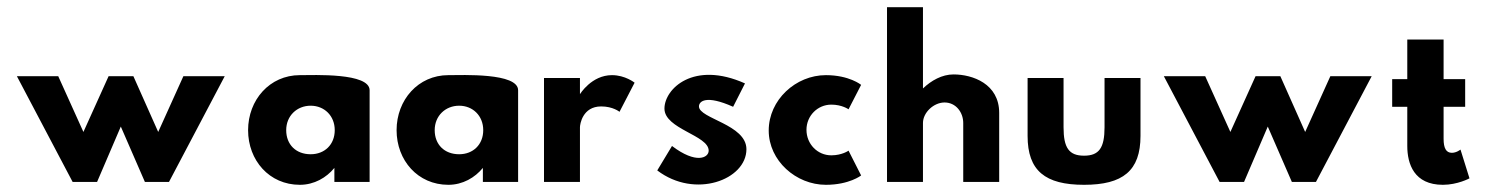

<svg xmlns="http://www.w3.org/2000/svg" viewBox="-20 -506 4137 534"><path d="M250 0 316 -154 383 0H450L605 -294H490L420 -139L351 -294H282L212 -139L142 -294H27L182 0Z M776 -144C776 -184 806 -212 844 -212C882 -212 911 -184 911 -144C911 -104 883 -77 844 -77C803 -77 776 -104 776 -144ZM1008 -255C1008 -304 853 -297 814 -297C730 -297 670 -228 670 -144C670 -60 729 8 814 8C854 8 888 -12 910 -39V0H1008Z M1189 -144C1189 -184 1219 -212 1257 -212C1295 -212 1324 -184 1324 -144C1324 -104 1296 -77 1257 -77C1216 -77 1189 -104 1189 -144ZM1421 -255C1421 -304 1266 -297 1227 -297C1143 -297 1083 -228 1083 -144C1083 -60 1142 8 1227 8C1267 8 1301 -12 1323 -39V0H1421Z M1593 -289H1493V0H1593V-152C1593 -160 1600 -210 1652 -210C1685 -210 1703 -195 1703 -195L1745 -276C1745 -276 1719 -297 1682 -297C1625 -297 1593 -244 1593 -244Z M1849 -100 1808 -32C1913 48 2056 -6 2056 -91C2056 -160 1924 -176 1924 -210C1924 -224 1943 -243 2019 -209L2052 -274C1909 -338 1828 -259 1828 -204C1828 -147 1951 -130 1951 -87C1951 -67 1916 -49 1849 -100Z M2375 -18 2340 -87C2340 -87 2322 -74 2292 -74C2254 -74 2223 -105 2223 -145C2223 -184 2254 -215 2292 -215C2322 -215 2340 -202 2340 -202L2375 -270C2375 -270 2342 -297 2277 -297C2193 -297 2118 -228 2118 -143C2118 -59 2194 8 2277 8C2342 8 2375 -18 2375 -18Z M2547 -486H2447V0H2547V-164C2547 -193 2577 -221 2607 -221C2639 -221 2659 -193 2659 -164V0H2759V-192C2759 -273 2685 -299 2632 -299C2600 -299 2570 -282 2547 -260Z M2938 -289H2838V-128C2838 -31 2887 8 2995 8C3103 8 3152 -31 3152 -128V-289H3052V-152C3052 -95 3037 -73 2995 -73C2953 -73 2938 -95 2938 -152Z M3440 0 3506 -154 3573 0H3640L3795 -294H3680L3610 -139L3541 -294H3472L3402 -139L3332 -294H3217L3372 0Z M3894 -286H3852V-209H3894V-100C3894 -50 3913 8 3993 8C4034 8 4067 -10 4067 -10L4042 -90C4042 -90 4031 -81 4018 -81C4002 -81 3995 -94 3995 -120V-209H4055V-286H3995V-396H3894Z"/></svg>

Font: Hussar Tani
Style: Bold
Weight: 700
Foundry: Cannot Into Space Fonts
Version: Version 0.92